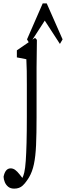

<svg xmlns="http://www.w3.org/2000/svg" viewBox="-20 -784 388 1128"><path d="M63.5 324.2Q42 324.2 28.6 313.5Q15.1 302.7 8.3 286.4Q1.5 270 1 254.4Q5.9 229.5 16.4 217.3Q26.9 205.1 42.5 205.1Q56.6 205.1 69.1 214.1Q81.5 223.1 95.2 240.7L127.4 281.7V292.5H98.1V276.9Q106.4 271 112.1 260Q117.7 249 122.6 229Q128.4 204.1 131.3 161.1Q134.3 118.2 136 54.9Q137.7 -8.3 137.7 -98.1V-285.2Q137.7 -334.5 137.2 -367.2Q136.7 -399.9 134.8 -436L79.1 -446.8V-488.3L186 -561.5L196.8 -549.8L194.8 -386.7V-95.7Q194.8 2 191.9 68.4Q189 134.8 179.4 179.9Q169.9 225.1 150.9 257.3Q132.3 288.1 113.3 306.2Q94.2 324.2 63.5 324.2ZM332 -525.9 213.4 -708.5H272.5L154.3 -525.9L138.7 -552.7L231 -764.2H254.4L347.7 -552.7Z"/></svg>

Font: Scarab Serif
Style: Condensed
Weight: 400
Designer: John Roberts
Foundry: Scarab
Version: 1.0